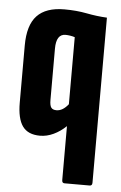

<svg xmlns="http://www.w3.org/2000/svg" viewBox="-51 -537 479 759"><g transform="rotate(5 188.5 -157.5)"><path d="M234 185Q224 185 224 173V-41Q201 -19 174.5 -6.5Q148 6 121 6Q73 6 51.5 -24Q30 -54 30 -117V-344Q30 -425 65.5 -462.5Q101 -500 174 -500Q222 -500 263 -492Q304 -484 344 -482V173Q344 185 334 185ZM150 -138Q150 -117 156 -108.5Q162 -100 177 -100Q202 -100 224 -128V-394Q215 -397 205 -398.5Q195 -400 187 -400Q150 -400 150 -342Z"/></g></svg>

Font: Sofia Sans Extra Condensed ExtraBold
Style: Regular
Weight: 800
Designer: Botio Nikoltchev, Ani Petrova
Foundry: lettersoup
Version: Version 4.101; ttfautohint (v1.8.4.7-5d5b)